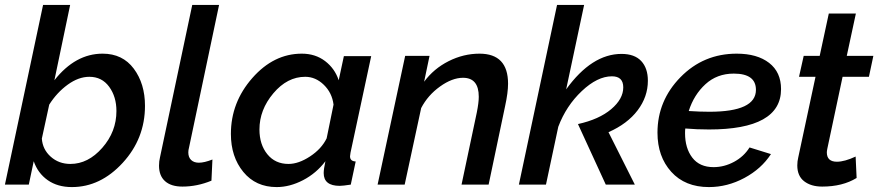

<svg xmlns="http://www.w3.org/2000/svg" viewBox="-20 -750 3568 780"><path d="M117 -95 97 0H0L155 -730H265L201 -424Q286 -532 397 -532Q478 -532 523.5 -471Q569 -410 569 -320Q569 -187 478.5 -88.5Q388 10 272 10Q214 10 174 -18Q134 -46 117 -95ZM453 -299Q453 -357 423.5 -397.5Q394 -438 343 -438Q299 -438 255 -406Q211 -374 180 -325L150 -187Q153 -143 186 -113.5Q219 -84 266 -84Q338 -84 395.5 -149.5Q453 -215 453 -299Z M626 -77Q626 -95 630 -111L761 -730H870L748 -151Q745 -140 745 -131Q745 -111 756.5 -100Q768 -89 788 -89Q810 -89 843 -102L839 -16Q781 8 721 8Q675 8 650.5 -14Q626 -36 626 -77Z M918 -206Q918 -334 1005 -433Q1092 -532 1206 -532Q1261 -532 1300.5 -502Q1340 -472 1356 -424L1377 -522H1488L1404 -130Q1402 -118 1402 -115Q1402 -95 1425 -94L1405 0Q1373 5 1360 5Q1295 5 1295 -47Q1295 -63 1302 -95Q1265 -46 1211 -18Q1157 10 1104 10Q1019 10 968.5 -51.5Q918 -113 918 -206ZM1307 -188 1335 -325Q1329 -373 1295.5 -405.5Q1262 -438 1220 -438Q1147 -438 1090.5 -371Q1034 -304 1034 -224Q1034 -163 1066 -123.5Q1098 -84 1152 -84Q1193 -84 1239.5 -114.5Q1286 -145 1307 -188Z M1626 -523H1725L1703 -418Q1742 -471 1802.5 -501.5Q1863 -532 1928 -532Q2044 -532 2044 -410Q2044 -374 2032 -319L1965 0H1855L1917 -293Q1925 -333 1925 -357Q1925 -434 1861 -434Q1817 -434 1767.5 -398.5Q1718 -363 1691 -311L1624 0H1514Z M2612 -422Q2612 -357 2570.5 -302Q2529 -247 2452 -213L2559 0H2441L2328 -246Q2414 -265 2463 -306.5Q2512 -348 2512 -395Q2512 -440 2466 -440Q2407 -440 2343.5 -380Q2280 -320 2248 -235L2198 0H2088L2243 -730H2353L2280 -387Q2384 -531 2505 -531Q2558 -531 2585 -502Q2612 -473 2612 -422Z M2860 -224Q2811 -224 2764 -228Q2763 -221 2763 -209Q2763 -148 2792.5 -109.5Q2822 -71 2879 -71Q2922 -71 2962 -92.5Q3002 -114 3025 -151L3112 -124Q3073 -64 3004 -27Q2935 10 2860 10Q2763 10 2707 -52Q2651 -114 2651 -211Q2651 -341 2744.5 -436.5Q2838 -532 2973 -532Q3056 -532 3104.5 -494.5Q3153 -457 3153 -388Q3153 -224 2860 -224ZM2961 -451Q2893 -451 2846 -408Q2799 -365 2778 -299Q2823 -296 2862 -296Q3051 -296 3051 -385Q3051 -451 2961 -451Z M3219 -78Q3219 -95 3223 -111L3293 -438H3226L3245 -523H3310L3347 -695H3457L3420 -523H3528L3510 -438H3403L3341 -146Q3339 -136 3339 -131Q3339 -93 3380 -93Q3411 -93 3456 -114L3460 -27Q3403 8 3320 8Q3275 8 3247 -13.5Q3219 -35 3219 -78Z"/></svg>

Font: Raleway-v4020 SemiBold
Style: Italic
Weight: 600
Italic angle: -12°
Designer: Matt McInerney, Pablo Impallari, Rodrigo Fuenzalida
Foundry: Matt McInerney, Pablo Impallari, Rodrigo Fuenzalida
Version: Version 4.020;PS 004.020;hotconv 1.0.88;makeotf.lib2.5.64775